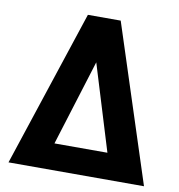

<svg xmlns="http://www.w3.org/2000/svg" viewBox="-80 -784 801 858"><g transform="rotate(10 320.5 -355.5)"><path d="M202.6 -119.1H442.9L323.7 -508.3ZM250 -710.9H398.9L629.9 0H15.1Z"/></g></svg>

Font: MAUL Condensed Bold
Style: Condensed Bold
Weight: 700
Designer: MAUL
Version: Version 1.0; 2020; ttfautohint (v1.8.3)